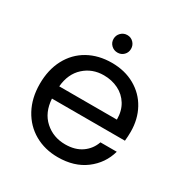

<svg xmlns="http://www.w3.org/2000/svg" viewBox="-169 -855 957 998"><g transform="rotate(30 310.0 -356.5)"><path d="M577 -295Q577 -269 574 -240H136Q141 -159 191.5 -113.5Q242 -68 314 -68Q373 -68 412.5 -95.5Q452 -123 468 -169H566Q544 -90 478 -40.5Q412 9 314 9Q236 9 174.5 -26Q113 -61 78 -125.5Q43 -190 43 -275Q43 -360 77 -424Q111 -488 172.5 -522.5Q234 -557 314 -557Q392 -557 452 -523Q512 -489 544.5 -429.5Q577 -370 577 -295ZM483 -314Q483 -366 460 -403.5Q437 -441 397.5 -460.5Q358 -480 310 -480Q241 -480 192.5 -436Q144 -392 137 -314ZM311 -617Q289 -617 273.5 -632Q258 -647 258 -669Q258 -691 273.5 -706.5Q289 -722 311 -722Q333 -722 348 -706.5Q363 -691 363 -669Q363 -647 348 -632Q333 -617 311 -617Z"/></g></svg>

Font: A Bank Premium Regular
Style: Regular
Weight: 400
Designer: Ninad Kale (Devanagari), Jonny Pinhorn (Latin), Htun Naung (Myanmar)
Foundry: Indian Type Foundry
Version: 4.004